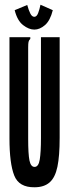

<svg xmlns="http://www.w3.org/2000/svg" viewBox="-20 -780 290 811"><path d="M126 11Q60 12 40 -39Q20 -90 20 -195V-623H108V-616Q102 -610 100.5 -603Q99 -596 99 -579V-194Q99 -129 104.5 -102Q110 -75 126 -75Q143 -75 148 -106.5Q153 -138 153 -197V-623H232V-198Q232 -121 222.5 -75.5Q213 -30 189.5 -9.5Q166 11 126 11ZM151 -760 203 -737Q192 -693 170 -674Q148 -655 125 -655Q102 -655 77.5 -674Q53 -693 42 -737L95 -759Q101 -737 108 -723Q115 -709 125 -709Q135 -709 141 -724.5Q147 -740 151 -760Z"/></svg>

Font: Inconsolata UltraCondensed ExtraBold
Style: Regular
Weight: 800
Width: 1
Monospace: yes
Designer: Raph Levien, Cyreal, Brenton Simpson
Foundry: Raph Levien, Cyreal, Google
Version: Version 3.001; ttfautohint (v1.8.2.53-6de2)